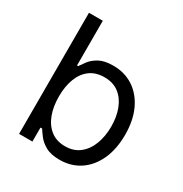

<svg xmlns="http://www.w3.org/2000/svg" viewBox="-171 -858 951 999"><g transform="rotate(30 304.0 -358.5)"><path d="M326.2 11.7Q273.9 11.7 242.2 -6.1Q210.4 -23.9 193.4 -46.6Q176.3 -69.3 167 -84H157.2V0H77.1V-727.5H160.2V-459H167Q176.3 -473.1 192.9 -495.4Q209.5 -517.6 240.7 -535.2Q272 -552.7 325.2 -552.7Q394 -552.7 446.3 -518.3Q498.5 -483.9 528.1 -420.7Q557.6 -357.4 557.6 -271.5Q557.6 -185.1 528.3 -121.3Q499 -57.6 446.8 -22.9Q394.5 11.7 326.2 11.7ZM315.4 -63.5Q367.7 -63.5 402.8 -91.6Q438 -119.6 455.8 -167Q473.6 -214.4 473.6 -272.5Q473.6 -330.1 456.1 -376.5Q438.5 -422.9 403.6 -450.2Q368.7 -477.5 315.4 -477.5Q264.2 -477.5 229.5 -451.9Q194.8 -426.3 177 -380.1Q159.2 -334 159.2 -272.5Q159.2 -210.9 177.2 -163.8Q195.3 -116.7 230.2 -90.1Q265.1 -63.5 315.4 -63.5Z"/></g></svg>

Font: Inter V
Style: Weight 400 Optical size 14.0
Weight: 400
Designer: Rasmus Andersson
Foundry: rsms
Version: Version 4.000;git-4fc901f